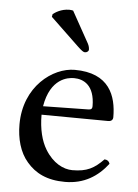

<svg xmlns="http://www.w3.org/2000/svg" viewBox="-51 -713 548 763"><g transform="rotate(5 223.5 -331.5)"><path d="M386 -93C349 -55 320 -39 262 -39C226 -39 184 -60 153 -111C133 -144 121 -190 121 -248L387 -246C399 -246 406 -252 406 -263C406 -347 376 -437 237 -437C150 -437 37 -354 37 -202C37 -146 51 -92 84 -54C118 -14 165 10 237 10C313 10 367 -25 407 -77C404 -87 398 -92 386 -93ZM124 -282C143 -395 213 -404 237 -404C275 -404 320 -383 320 -299C320 -290 316 -285 305 -285ZM210 -671C206 -672 200 -673 195 -673C161 -673 138 -656 130 -650L128 -639L242 -530C258 -515 265 -510 271 -510C279 -510 286 -516 286 -521C286 -528 285 -535 280 -545Z"/></g></svg>

Font: Libertinus Math
Style: Regular
Weight: 400
Designer: Philipp H. Poll, Khaled Hosny
Foundry: Caleb Maclennan
Version: Version 7.050;RELEASE